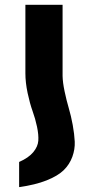

<svg xmlns="http://www.w3.org/2000/svg" viewBox="-20 -558 381 794"><path d="M59.1 111.8V215.8Q126 206.5 172.6 188Q219.2 169.4 243.4 145.8Q267.6 122.1 279.1 90.6Q290.5 59.1 289.1 27.8Q287.6 -3.4 280.8 -41Q273.9 -78.6 264.4 -110.8Q254.9 -143.1 247.1 -180.2Q239.3 -217.3 238.8 -244.1V-538.1H85V-254.9Q85 -216.8 94.2 -173.3Q103.5 -129.9 114.7 -98.6Q126 -67.4 133.1 -33.9Q140.1 -0.5 138.4 23.9Q136.7 48.3 117.4 71.5Q98.1 94.7 59.1 111.8Z"/></svg>

Font: Montserrat arm SemiBold
Style: Regular
Weight: 600
Designer: Julieta Ulanovsky
Foundry: Julieta Ulanovsky
Version: Version 6.000;PS 006.000;hotconv 1.0.88;makeotf.lib2.5.64775